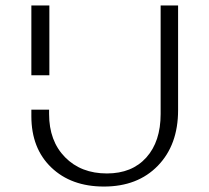

<svg xmlns="http://www.w3.org/2000/svg" viewBox="-20 -678 768 704"><path d="M160 -276V-260Q160 -161 218.5 -101.5Q277 -42 372 -42Q464 -42 516.5 -100.5Q569 -159 569 -260V-658H633V-274Q633 -147 559 -70.5Q485 6 361 6Q241 6 168 -64Q95 -134 95 -252V-276ZM95 -402V-658H161V-402Z"/></svg>

Font: EauTestSC Semilight
Style: Regular
Weight: 300
Designer: Christian Thalmann (Catharsis Fonts)
Version: Version 0.001;PS 000.001;hotconv 1.0.88;makeotf.lib2.5.64775